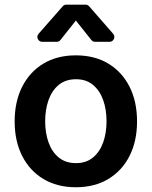

<svg xmlns="http://www.w3.org/2000/svg" viewBox="-20 -789 648 820"><path d="M42.6 -270.6Q42.6 -355.1 74.8 -418.7Q106.9 -482.2 165.5 -517.4Q224.1 -552.6 304 -552.6Q383.9 -552.6 442.5 -517.4Q501.1 -482.2 533.2 -418.7Q565.3 -355.1 565.3 -270.6Q565.3 -186.1 533.2 -122.9Q501.1 -59.7 442.5 -24.5Q383.9 10.7 304 10.7Q224.1 10.7 165.5 -24.5Q106.9 -59.7 74.8 -122.9Q42.6 -186.1 42.6 -270.6ZM435 -271Q435 -321 420.6 -361.7Q406.2 -402.3 377.1 -426.5Q348 -450.6 304.7 -450.6Q260.3 -450.6 231 -426.5Q201.7 -402.3 187.3 -361.7Q172.9 -321 172.9 -271Q172.9 -221.2 187.3 -180.8Q201.7 -140.3 231 -116.3Q260.3 -92.3 304.7 -92.3Q348 -92.3 377.1 -116.3Q406.2 -140.3 420.6 -180.8Q435 -221.2 435 -271ZM238.3 -618.3 304 -701.3 370 -618.3Q372.9 -614.7 377.1 -612.6Q381.4 -610.4 386 -610.4H447.4Q456.3 -610.4 462.4 -616.7Q468.4 -622.9 468.4 -631Q468.4 -638.5 463.1 -644.9L360.8 -762.1Q358 -765.6 353.7 -767.4Q349.4 -769.2 345.2 -769.2H263.5Q253.9 -769.2 247.9 -762.1L144.9 -644.9Q139.6 -638.5 139.6 -631.4Q139.6 -623.2 145.6 -616.8Q151.6 -610.4 160.5 -610.4H221.9Q232.2 -610.4 238.3 -618.3Z"/></svg>

Font: DeltaSans SemiBold
Style: Regular
Weight: 600
Designer: Rasmus Andersson
Foundry: rsms
Version: Version 3.012